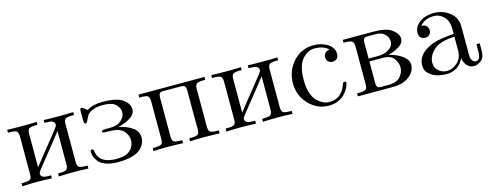

<svg xmlns="http://www.w3.org/2000/svg" viewBox="-23 -924 3600 1412"><g transform="rotate(-15 1776.5 -218.5)"><path d="M25 0V-23H33Q77 -23 90 -31.5Q103 -40 103 -69V-362Q102 -391 89 -399.5Q76 -408 32 -408H25V-430Q62 -428 136 -428Q212 -428 250 -430V-408H245Q202 -408 188 -400.5Q174 -393 173 -365V-105Q180 -114 364 -344Q380 -365 380 -374Q380 -389 369.5 -397Q359 -405 348.5 -406Q338 -407 317 -408H303V-430Q340 -428 413 -428Q490 -428 528 -430V-408H521Q476 -408 463.5 -399.5Q451 -391 450 -362V-69Q451 -40 463.5 -31.5Q476 -23 520 -23H528V0Q470 -3 412 -3H408Q361 -3 303 0V-23H307Q351 -23 365 -31Q379 -39 380 -67V-326Q362 -301 189 -86Q173 -65 173 -57Q173 -51 174 -46.5Q175 -42 178 -38.5Q181 -35 183.5 -32.5Q186 -30 191 -28.5Q196 -27 199 -26Q202 -25 208.5 -24.5Q215 -24 217.5 -23.5Q220 -23 227.5 -23Q235 -23 236 -23H250V0Q192 -3 134 -3H130Q83 -3 25 0Z M589 -129Q597 -129 600.5 -122Q604 -115 604.5 -105Q605 -95 611.5 -79.5Q618 -64 631 -51Q667 -15 748 -15Q823 -15 854 -47Q885 -79 885 -120Q885 -162 854 -194Q823 -226 740 -226H722Q695 -226 695 -237Q695 -248 724 -248H756Q816 -248 846 -276Q876 -304 876 -336Q876 -370 847.5 -397Q819 -424 750 -424Q699 -424 667.5 -408.5Q636 -393 627 -375Q618 -357 610.5 -341.5Q603 -326 596 -326H592Q585 -328 583.5 -335Q582 -342 582 -367V-425Q583 -445 593 -445Q597 -445 602.5 -442Q608 -439 612.5 -435.5Q617 -432 624.5 -425.5Q632 -419 635 -417Q679 -447 753 -447Q863 -447 908.5 -413.5Q954 -380 954 -337Q954 -274 822 -238Q881 -226 923 -197Q965 -168 965 -119Q965 -97 956 -76.5Q947 -56 925 -35Q903 -14 858.5 -1.5Q814 11 752 11Q699 11 661.5 -2.5Q624 -16 607 -37Q590 -58 583.5 -76.5Q577 -95 577 -112Q577 -129 589 -129Z M1024 0V-23H1032Q1076 -23 1089 -31.5Q1102 -40 1102 -69V-362Q1101 -391 1088 -399.5Q1075 -408 1031 -408H1024V-430H1527V-408H1520Q1475 -408 1462.5 -399.5Q1450 -391 1449 -362V-69Q1450 -40 1462.5 -31.5Q1475 -23 1519 -23H1527V0Q1469 -3 1411 -3H1407Q1360 -3 1302 0V-23H1308Q1358 -23 1369 -33.5Q1380 -44 1380 -82Q1380 -86 1379.5 -95Q1379 -104 1379 -108V-363Q1379 -393 1370.5 -400.5Q1362 -408 1329 -408H1210Q1187 -408 1180 -400Q1173 -392 1172 -370V-69Q1173 -40 1185.5 -31.5Q1198 -23 1242 -23H1249V0Q1191 -3 1133 -3H1129Q1082 -3 1024 0Z M1579 0V-23H1587Q1631 -23 1644 -31.5Q1657 -40 1657 -69V-362Q1656 -391 1643 -399.5Q1630 -408 1586 -408H1579V-430Q1616 -428 1690 -428Q1766 -428 1804 -430V-408H1799Q1756 -408 1742 -400.5Q1728 -393 1727 -365V-105Q1734 -114 1918 -344Q1934 -365 1934 -374Q1934 -389 1923.5 -397Q1913 -405 1902.5 -406Q1892 -407 1871 -408H1857V-430Q1894 -428 1967 -428Q2044 -428 2082 -430V-408H2075Q2030 -408 2017.5 -399.5Q2005 -391 2004 -362V-69Q2005 -40 2017.5 -31.5Q2030 -23 2074 -23H2082V0Q2024 -3 1966 -3H1962Q1915 -3 1857 0V-23H1861Q1905 -23 1919 -31Q1933 -39 1934 -67V-326Q1916 -301 1743 -86Q1727 -65 1727 -57Q1727 -51 1728 -46.5Q1729 -42 1732 -38.5Q1735 -35 1737.5 -32.5Q1740 -30 1745 -28.5Q1750 -27 1753 -26Q1756 -25 1762.5 -24.5Q1769 -24 1771.5 -23.5Q1774 -23 1781.5 -23Q1789 -23 1790 -23H1804V0Q1746 -3 1688 -3H1684Q1637 -3 1579 0Z M2360 -448Q2421 -448 2467 -419Q2513 -390 2513 -341Q2513 -319 2500 -306.5Q2487 -294 2467 -294Q2446 -294 2433.5 -307Q2421 -320 2421 -340Q2421 -349 2424 -357.5Q2427 -366 2438 -375.5Q2449 -385 2468 -386Q2432 -423 2361 -423Q2310 -423 2268 -375Q2226 -327 2226 -218Q2226 -161 2240 -119Q2254 -77 2277 -55.5Q2300 -34 2322.5 -24Q2345 -14 2367 -14Q2465 -14 2498 -119Q2501 -129 2511 -129Q2524 -129 2524 -119Q2524 -114 2520 -101.5Q2516 -89 2504 -69Q2492 -49 2474.5 -31.5Q2457 -14 2426.5 -1.5Q2396 11 2358 11Q2270 11 2206.5 -55Q2143 -121 2143 -216Q2143 -311 2205.5 -379.5Q2268 -448 2360 -448Z M2580 0V-23H2588Q2632 -23 2645 -31.5Q2658 -40 2658 -69V-362Q2657 -391 2644 -399.5Q2631 -408 2587 -408H2580V-430H2816Q2911 -430 2954 -397.5Q2997 -365 2997 -329Q2997 -294 2958.5 -270.5Q2920 -247 2878 -237V-236Q2937 -222 2978 -192Q3019 -162 3019 -123Q3019 -78 2980.5 -43.5Q2942 -9 2883 -2Q2869 0 2842 0ZM2728 -69Q2728 -58 2728.5 -50.5Q2729 -43 2732 -38Q2735 -33 2736 -30Q2737 -27 2744 -25.5Q2751 -24 2752.5 -23.5Q2754 -23 2764 -23Q2774 -23 2776 -23H2821Q2883 -23 2910.5 -56Q2938 -89 2938 -125Q2938 -161 2913.5 -193.5Q2889 -226 2834 -226H2728ZM2728 -248H2797Q2850 -248 2884 -270.5Q2918 -293 2918 -329Q2918 -357 2894.5 -382.5Q2871 -408 2824 -408H2773Q2758 -408 2752 -407.5Q2746 -407 2739 -403Q2732 -399 2730 -390Q2728 -381 2728 -364Z M3095 -95Q3095 -180 3195 -225Q3255 -254 3379 -261V-298Q3379 -360 3346.5 -393Q3314 -426 3273 -426Q3200 -426 3165 -380Q3195 -379 3205.5 -364Q3216 -349 3216 -334Q3216 -314 3203.5 -301Q3191 -288 3170 -288Q3150 -288 3137 -300.5Q3124 -313 3124 -335Q3124 -384 3168 -416Q3212 -448 3275 -448Q3357 -448 3412 -393Q3429 -376 3437.5 -354Q3446 -332 3447 -317.5Q3448 -303 3448 -275V-75Q3448 -69 3450 -59.5Q3452 -50 3461 -37.5Q3470 -25 3485 -25Q3521 -25 3521 -89V-145H3546V-89Q3546 -36 3518 -15Q3490 6 3464 6Q3431 6 3410 -18.5Q3389 -43 3386 -76Q3371 -38 3336.5 -13.5Q3302 11 3255 11Q3219 11 3185 2Q3151 -7 3123 -32Q3095 -57 3095 -95ZM3172 -96Q3172 -59 3198.5 -35Q3225 -11 3262 -11Q3304 -11 3341.5 -43.5Q3379 -76 3379 -140V-240Q3268 -236 3220 -192Q3172 -148 3172 -96Z"/></g></svg>

Font: CMU Serif
Style: Roman
Weight: 500
Version: Version 0.7.0